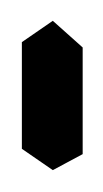

<svg xmlns="http://www.w3.org/2000/svg" viewBox="1 -118 97 180"><g transform="rotate(90 50.0 -28.5)"><path d="M0 0H100L120 -29L105 -57H5L-20 -29Z"/></g></svg>

Font: FiraGO Light
Style: Regular
Weight: 300
Designer: bBox Type
Foundry: bBox Type GmbH
Version: Version 1.001;PS 001.001;hotconv 1.0.88;makeotf.lib2.5.64775